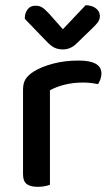

<svg xmlns="http://www.w3.org/2000/svg" viewBox="-20 -716 430 742"><path d="M173 -2Q166 1 153.5 3.5Q141 6 126 6Q97 6 83 -5Q69 -16 69 -42V-370Q69 -395 79 -410.5Q89 -426 111 -440Q140 -458 185 -470Q230 -482 284 -482Q372 -482 372 -432Q372 -420 368 -409.5Q364 -399 359 -391Q349 -393 334 -395Q319 -397 302 -397Q262 -397 229 -388.5Q196 -380 173 -367ZM223 -603 311 -696Q337 -695 351.5 -683Q366 -671 366 -654Q366 -640 357.5 -629Q349 -618 334 -604L276 -548Q253 -525 223 -525Q205 -525 191 -531.5Q177 -538 158 -558L76 -643V-648Q76 -665 86.5 -679.5Q97 -694 117 -694Q132 -694 142.5 -687.5Q153 -681 169 -664Z"/></svg>

Font: Baloo Bhai 2 Medium
Style: Regular
Weight: 500
Designer: Supriya Tembe, Noopur Datye and Ek Type
Foundry: Ek Type
Version: Version 1.640;PS 1.000;hotconv 16.6.51;makeotf.lib2.5.65220;